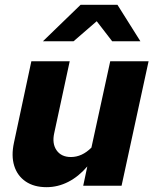

<svg xmlns="http://www.w3.org/2000/svg" viewBox="-20 -770 640 796"><path d="M173 6Q121 6 86.5 -17.5Q52 -41 39 -82.5Q26 -124 38 -179L110 -516H269L205 -219Q195 -175 214.5 -147Q234 -119 274 -119Q320 -119 359 -158L437 -516H596L484 0H325L342 -80Q306 -38 263 -16Q220 6 173 6ZM158 -599 314 -750H467L562 -599H445L381 -682L285 -599Z"/></svg>

Font: Red Hat Mono
Style: Italic
Weight: 400
Italic angle: -12°
Monospace: yes
Designer: Pentagram, MCKL
Foundry: MCKL
Version: Version 1.030